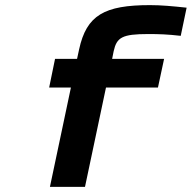

<svg xmlns="http://www.w3.org/2000/svg" viewBox="-20 -730 749 750"><path d="M559 -597C600 -597 634 -596 686 -590L709 -700C653 -706 609 -710 566 -710C388 -710 318 -671 289 -537L281 -500H195L172 -388H257L175 0H312L394 -388H597L621 -500H418L424 -530C436 -584 457 -597 559 -597Z"/></svg>

Font: LT Wave Mono Bold
Style: Italic
Weight: 700
Designer: Daniel Lyons
Version: Version 2.5 (Glyphs App)